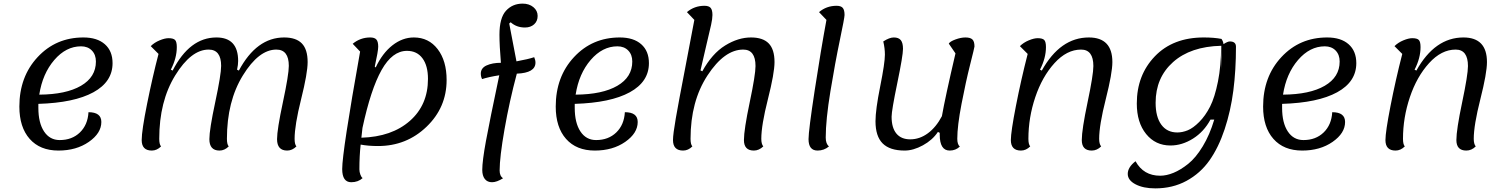

<svg xmlns="http://www.w3.org/2000/svg" viewBox="-20 -807 8318 1061"><path d="M303 25Q201 25 144 -39.5Q87 -104 87 -218Q87 -383 188 -491.5Q289 -600 441 -600Q517 -600 559.5 -562.5Q602 -525 602 -458Q602 -355 496 -297Q390 -239 192 -233V-211Q192 -128 223.5 -80.5Q255 -33 310 -33Q378 -33 421.5 -75Q465 -117 469 -187Q540 -187 540 -133Q540 -71 471 -23Q402 25 303 25ZM428 -551Q345 -551 280 -475.5Q215 -400 197 -284Q345 -285 427.5 -333Q510 -381 510 -467Q510 -505 487.5 -528Q465 -551 428 -551Z M819 25Q763 25 763 -33Q763 -85 793 -234Q823 -383 856 -509L813 -552Q833 -572 862 -584Q891 -596 911 -596Q938 -596 947.5 -586Q957 -576 957 -547Q957 -486 924 -422L934 -417Q1028 -600 1176 -600Q1296 -600 1296 -470Q1296 -449 1290 -422L1300 -417Q1398 -600 1550 -600Q1616 -600 1648 -567Q1680 -534 1680 -464Q1680 -403 1644 -259Q1608 -115 1608 -40Q1608 -9 1618 2Q1595 25 1567 25Q1511 25 1511 -38Q1511 -91 1543.5 -243Q1576 -395 1576 -443Q1576 -533 1507 -533Q1410 -533 1322 -390Q1234 -247 1234 -40Q1234 -9 1244 2Q1221 25 1193 25Q1137 25 1137 -38Q1137 -91 1169.5 -243Q1202 -395 1202 -443Q1202 -533 1133 -533Q1036 -533 948 -390Q860 -247 860 -40Q860 -9 870 2Q847 25 819 25Z M1921 200Q1871 200 1871 127Q1871 32 1970 -522L1929 -565Q1971 -600 2026 -600Q2050 -600 2060 -588.5Q2070 -577 2070 -549Q2070 -525 2051 -439L2056 -434Q2093 -513 2148.5 -556.5Q2204 -600 2267 -600Q2349 -600 2398.5 -535.5Q2448 -471 2448 -365Q2448 -213 2337 -106.5Q2226 0 2069 0Q2015 0 1973 -8Q1966 55 1966 129Q1966 143 1971.5 158Q1977 173 1984 177Q1959 200 1921 200ZM2229 -526Q2148 -526 2088.5 -420Q2029 -314 1983 -100L1977 -46Q2145 -51 2245 -139Q2345 -227 2345 -371Q2345 -444 2314.5 -485Q2284 -526 2229 -526Z M2645 132Q2645 83 2665.5 -28.5Q2686 -140 2739 -391Q2681 -382 2644 -370Q2637 -384 2637 -400Q2637 -431 2669 -445.5Q2701 -460 2748 -460Q2740 -556 2740 -615Q2740 -708 2776 -747.5Q2812 -787 2868 -787Q2904 -787 2927.5 -767.5Q2951 -748 2951 -719Q2951 -690 2931.5 -672.5Q2912 -655 2881 -655Q2834 -655 2802 -684L2794 -677L2834 -468Q2900 -480 2932 -491Q2939 -475 2939 -461Q2939 -404 2836 -400Q2795 -247 2768 -92.5Q2741 62 2741 135Q2741 166 2760 178Q2725 200 2699 200Q2673 200 2659 182Q2645 164 2645 132Z M3267 25Q3165 25 3108 -39.5Q3051 -104 3051 -218Q3051 -383 3152 -491.5Q3253 -600 3405 -600Q3481 -600 3523.5 -562.5Q3566 -525 3566 -458Q3566 -355 3460 -297Q3354 -239 3156 -233V-211Q3156 -128 3187.5 -80.5Q3219 -33 3274 -33Q3342 -33 3385.5 -75Q3429 -117 3433 -187Q3504 -187 3504 -133Q3504 -71 3435 -23Q3366 25 3267 25ZM3392 -551Q3309 -551 3244 -475.5Q3179 -400 3161 -284Q3309 -285 3391.5 -333Q3474 -381 3474 -467Q3474 -505 3451.5 -528Q3429 -551 3392 -551Z M3755 25Q3699 25 3699 -33Q3699 -64 3714.5 -153.5Q3730 -243 3766.5 -431.5Q3803 -620 3817 -697L3776 -740Q3817 -775 3873 -775Q3897 -775 3907 -763.5Q3917 -752 3917 -724Q3917 -704 3909.5 -669.5Q3902 -635 3884 -560.5Q3866 -486 3851 -418L3861 -413Q3915 -511 3987 -555.5Q4059 -600 4130 -600Q4196 -600 4228 -567Q4260 -534 4260 -464Q4260 -403 4223.5 -259Q4187 -115 4187 -40Q4187 -11 4198 2Q4174 25 4146 25Q4091 25 4091 -33Q4091 -90 4123 -242Q4155 -394 4155 -442Q4155 -533 4087 -533Q3983 -533 3889.5 -390Q3796 -247 3796 -40Q3796 -9 3806 2Q3783 25 3755 25Z M4498 25Q4448 25 4448 -38Q4448 -85 4482 -307.5Q4516 -530 4547 -697L4506 -740Q4547 -775 4603 -775Q4627 -775 4637 -763.5Q4647 -752 4647 -724Q4647 -709 4621 -585Q4595 -461 4569 -303Q4543 -145 4543 -47Q4543 -12 4561 2Q4534 25 4498 25Z M4979 25Q4897 25 4857.5 -14.5Q4818 -54 4818 -137Q4818 -200 4844 -329.5Q4870 -459 4870 -505Q4870 -540 4861 -578Q4895 -600 4919 -600Q4946 -600 4958 -585Q4970 -570 4970 -537Q4970 -500 4938.5 -348Q4907 -196 4907 -162Q4907 -101 4933.5 -69Q4960 -37 5010 -37Q5062 -37 5107.5 -70.5Q5153 -104 5185 -165Q5203 -268 5260 -512L5223 -566Q5230 -578 5260 -589Q5290 -600 5315 -600Q5342 -600 5353.5 -589Q5365 -578 5365 -550Q5365 -545 5341 -450Q5317 -355 5293.5 -233Q5270 -111 5270 -40Q5270 -9 5284 3Q5261 25 5228 25Q5173 25 5173 -63V-73L5163 -78Q5133 -33 5080 -4Q5027 25 4979 25Z M5622 25Q5566 25 5566 -33Q5566 -78 5594 -221.5Q5622 -365 5659 -509L5616 -552Q5636 -572 5665 -584Q5694 -596 5714 -596Q5741 -596 5750.5 -586Q5760 -576 5760 -547Q5760 -486 5727 -422L5737 -417Q5839 -600 5997 -600Q6127 -600 6127 -464Q6127 -403 6090.5 -259Q6054 -115 6054 -40Q6054 -11 6065 2Q6042 25 6013 25Q5958 25 5958 -33Q5958 -90 5990 -242Q6022 -394 6022 -442Q6022 -533 5954 -533Q5875 -533 5807 -458Q5739 -383 5701 -270Q5663 -157 5663 -40Q5663 -9 5673 2Q5650 25 5622 25Z M6448 -3Q6365 -3 6313.5 -66.5Q6262 -130 6262 -235Q6262 -392 6362 -496Q6462 -600 6632 -600Q6688 -600 6730 -592Q6740 -577 6741 -563Q6764 -578 6776 -578Q6810 -578 6810 -549Q6810 -419 6795.5 -306.5Q6781 -194 6747.5 -93Q6714 8 6663.5 79.5Q6613 151 6536.5 192.5Q6460 234 6364 234Q6298 234 6255 211.5Q6212 189 6212 154Q6212 117 6255 84Q6299 164 6391 164Q6426 164 6465 148Q6504 132 6546 98.5Q6588 65 6626.5 1.5Q6665 -62 6690 -146H6669Q6633 -79 6572.5 -41Q6512 -3 6448 -3ZM6728 -554 6730 -424Q6732 -493 6729 -554ZM6366 -239Q6366 -161 6397.5 -118Q6429 -75 6486 -75Q6514 -75 6543.5 -87Q6573 -99 6607 -133Q6641 -167 6667 -218Q6693 -269 6710.5 -356.5Q6728 -444 6728 -554Q6559 -550 6462.5 -464Q6366 -378 6366 -239Z M7176 25Q7074 25 7017 -39.5Q6960 -104 6960 -218Q6960 -383 7061 -491.5Q7162 -600 7314 -600Q7390 -600 7432.5 -562.5Q7475 -525 7475 -458Q7475 -355 7369 -297Q7263 -239 7065 -233V-211Q7065 -128 7096.5 -80.5Q7128 -33 7183 -33Q7251 -33 7294.5 -75Q7338 -117 7342 -187Q7413 -187 7413 -133Q7413 -71 7344 -23Q7275 25 7176 25ZM7301 -551Q7218 -551 7153 -475.5Q7088 -400 7070 -284Q7218 -285 7300.5 -333Q7383 -381 7383 -467Q7383 -505 7360.5 -528Q7338 -551 7301 -551Z M7692 25Q7636 25 7636 -33Q7636 -78 7664 -221.5Q7692 -365 7729 -509L7686 -552Q7706 -572 7735 -584Q7764 -596 7784 -596Q7811 -596 7820.5 -586Q7830 -576 7830 -547Q7830 -486 7797 -422L7807 -417Q7909 -600 8067 -600Q8197 -600 8197 -464Q8197 -403 8160.5 -259Q8124 -115 8124 -40Q8124 -11 8135 2Q8112 25 8083 25Q8028 25 8028 -33Q8028 -90 8060 -242Q8092 -394 8092 -442Q8092 -533 8024 -533Q7945 -533 7877 -458Q7809 -383 7771 -270Q7733 -157 7733 -40Q7733 -9 7743 2Q7720 25 7692 25Z"/></svg>

Font: Lemonada Light
Style: Regular
Weight: 300
Designer: Mohamed Gaber (Arabic), Eduardo Tunni (Latin)
Foundry: Kief Type Foundry
Version: Version 4.004